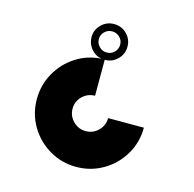

<svg xmlns="http://www.w3.org/2000/svg" viewBox="-105 -816 951 939"><g transform="rotate(15 370.0 -346.5)"><path d="M631 -256Q631 -182 594.5 -120Q558 -58 496 -21.5Q434 15 360 15Q286 15 224 -21.5Q162 -58 125.5 -120Q89 -182 89 -256Q89 -327 123 -388Q157 -449 215 -486.5Q273 -524 343 -528Q311 -534 290 -559.5Q269 -585 269 -618Q269 -655 295.5 -681.5Q322 -708 360 -708Q398 -708 424.5 -681.5Q451 -655 451 -618Q451 -580 424.5 -553.5Q398 -527 360 -527V-345Q323 -345 296.5 -319Q270 -293 270 -256Q270 -219 296.5 -192.5Q323 -166 360 -166Q397 -166 423.5 -192.5Q450 -219 450 -256ZM360 -564Q383 -564 398.5 -580Q414 -596 414 -618Q414 -640 398 -655.5Q382 -671 360 -671Q338 -671 322 -655.5Q306 -640 306 -618Q306 -596 322 -580Q338 -564 360 -564Z"/></g></svg>

Font: Major Mono Display
Style: Regular
Weight: 400
Designer: Emre Parlak
Foundry: Emre Parlak
Version: Version 2.000; ttfautohint (v1.8) -l 8 -r 50 -G 200 -x 14 -D